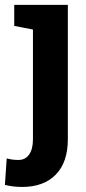

<svg xmlns="http://www.w3.org/2000/svg" viewBox="-39 -548 352 782"><path d="M51.3 213.4Q13.7 213.4 -19 205.1L-11.7 97.2Q-1.5 100.1 10.7 101.8Q22.9 103.5 36.1 103.5Q64 103.5 79.6 81.5Q95.2 59.6 95.2 19.5V-427.7L19 -442.4V-528.3H237.3V19.5Q237.3 112.8 188.2 163.1Q139.2 213.4 51.3 213.4Z"/></svg>

Font: Roboto Slab
Style: Bold
Weight: 700
Designer: Google
Version: Version 2.000; ttfautohint (v1.8.1.43-b0c9)